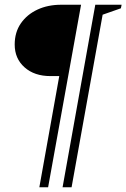

<svg xmlns="http://www.w3.org/2000/svg" viewBox="-20 -680 533 810"><path d="M146 110 230 -359H193Q125 -359 83.5 -396Q42 -433 42 -492Q42 -544 68 -581.5Q94 -619 138 -639.5Q182 -660 238 -660H322L183 110ZM244 110 382 -660H493L490 -645L413 -618L282 110Z"/></svg>

Font: Spectral Light
Style: Italic
Weight: 300
Italic angle: -10°
Designer: Jean-Baptiste Levee
Foundry: Production Type
Version: Version 2.001